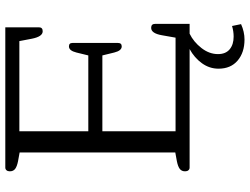

<svg xmlns="http://www.w3.org/2000/svg" viewBox="-129 -606 942 724"><g transform="rotate(-90 342.0 -244.0)"><path d="M445 109Q445 75 465.5 46.5Q486 18 519 0H72Q66 0 62 -4.5Q58 -9 58 -17Q58 -30 67 -37Q76 -44 96 -48L129 -54V-641L96 -647Q76 -651 67 -658Q58 -665 58 -678Q58 -686 62 -690.5Q66 -695 72 -695H601V-568Q601 -554 586 -554Q566 -554 558 -595L549 -642H209V-382H495L506 -427Q513 -455 529 -455Q542 -455 542 -442V-270Q542 -256 529 -256Q513 -256 506 -284L495 -329H209V-53H562L571 -104Q578 -145 599 -145Q614 -145 614 -130V0H577Q546 15 523 44.5Q500 74 500 107Q500 136 518 151Q536 166 566 166Q586 166 606 160L613 194Q584 207 555 207Q506 207 475.5 181Q445 155 445 109Z"/></g></svg>

Font: Maitree
Style: Regular
Weight: 400
Designer: CadsonDemak Team
Foundry: CadsonDemak
Version: Version 1.001